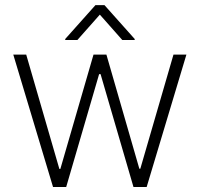

<svg xmlns="http://www.w3.org/2000/svg" viewBox="-20 -749 800 769"><path d="M33.2 -530.3H85L217.8 -72.3H221.7L354.5 -530.3H406.2L538.1 -73.2H542L674.8 -530.3H726.6L567.4 0H514.6L382.8 -452.1H377L245.1 0H192.4ZM379.9 -690.4 290 -588.9H241.2V-592.8L362.3 -728.5H398.4L519.5 -592.8V-588.9H469.7Z"/></svg>

Font: Pretendard Std ExtraLight
Style: Regular
Weight: 200
Designer: Base glyphs from Inter by Rasmus Andersson; Hangeul glyphs from Noto Sans CJK(Source Han Sans) by Jang Soo-young and Kan
Foundry: Kil Hyung-jin
Version: Version 1.309